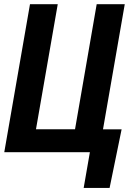

<svg xmlns="http://www.w3.org/2000/svg" viewBox="-20 -731 627 922"><path d="M124 -710.9H257.3L152.8 -110.4H340.3L444.3 -710.9H579.1L474.6 -109.9H564L506.3 171.4H381.8L411.6 0H0.5Z"/></svg>

Font: Roboto Mono
Style: Bold Italic
Weight: 700
Designer: Google
Version: Version 2.000985; 2015; ttfautohint (v1.3)